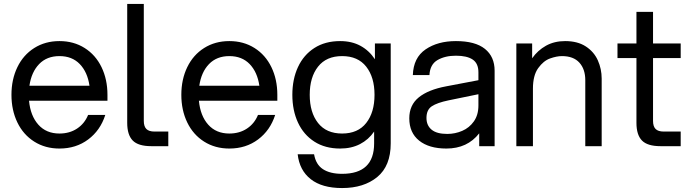

<svg xmlns="http://www.w3.org/2000/svg" viewBox="-20 -740 3494 972"><path d="M38 -260Q38 -338 68 -400Q98 -462 153.5 -497Q209 -532 281 -532Q353 -532 408.5 -497Q464 -462 494 -400Q524 -338 524 -260V-230H127Q134 -154 174 -109Q214 -64 281 -64Q332 -64 370 -89Q408 -114 426 -158H513Q488 -80 426.5 -34Q365 12 281 12Q209 12 153.5 -23Q98 -58 68 -120Q38 -182 38 -260ZM433 -306Q423 -375 384 -415.5Q345 -456 281 -456Q217 -456 178 -415.5Q139 -375 129 -306Z M708 -720V-128Q708 -100 721 -87Q734 -74 762 -74H832V0H746Q680 0 652 -28.5Q624 -57 624 -118V-720Z M898 -260Q898 -338 928 -400Q958 -462 1013.5 -497Q1069 -532 1141 -532Q1213 -532 1268.5 -497Q1324 -462 1354 -400Q1384 -338 1384 -260V-230H987Q994 -154 1034 -109Q1074 -64 1141 -64Q1192 -64 1230 -89Q1268 -114 1286 -158H1373Q1348 -80 1286.5 -34Q1225 12 1141 12Q1069 12 1013.5 -23Q958 -58 928 -120Q898 -182 898 -260ZM1293 -306Q1283 -375 1244 -415.5Q1205 -456 1141 -456Q1077 -456 1038 -415.5Q999 -375 989 -306Z M1487 41H1570Q1579 93 1615 116.5Q1651 140 1712 140Q1874 140 1874 -14V-74Q1846 -33 1802.5 -10.5Q1759 12 1702 12Q1626 12 1571.5 -23Q1517 -58 1488.5 -119.5Q1460 -181 1460 -260Q1460 -339 1488.5 -400.5Q1517 -462 1571.5 -497Q1626 -532 1702 -532Q1761 -532 1805 -508Q1849 -484 1878 -440V-520H1958V-14Q1958 100 1890 156Q1822 212 1712 212Q1610 212 1553 167Q1496 122 1487 41ZM1712 -64Q1792 -64 1834 -117.5Q1876 -171 1876 -260Q1876 -349 1834 -402.5Q1792 -456 1712 -456Q1632 -456 1590 -402.5Q1548 -349 1548 -260Q1548 -171 1590 -117.5Q1632 -64 1712 -64Z M2406 -65Q2346 12 2240 12Q2152 12 2102 -28Q2052 -68 2052 -141Q2052 -208 2100 -247Q2148 -286 2239 -303L2402 -334V-374Q2402 -419 2373 -438.5Q2344 -458 2288 -458Q2233 -458 2195 -436Q2157 -414 2154 -360H2070Q2073 -448 2134.5 -490Q2196 -532 2288 -532Q2386 -532 2435 -492.5Q2484 -453 2484 -382V0H2406ZM2244 -62Q2284 -62 2320 -77.5Q2356 -93 2379 -125.5Q2402 -158 2402 -206V-263L2251 -232Q2193 -220 2166 -202Q2139 -184 2139 -143Q2139 -105 2165 -83.5Q2191 -62 2244 -62Z M2825 -456Q2798 -456 2764.5 -444Q2731 -432 2704.5 -395Q2678 -358 2678 -291V0H2594V-520H2674V-445Q2702 -485 2744 -508.5Q2786 -532 2841 -532Q2904 -532 2945.5 -505Q2987 -478 3006.5 -434.5Q3026 -391 3026 -342V0H2943V-334Q2943 -390 2913 -423Q2883 -456 2825 -456Z M3286 -680V-520H3426V-446H3286V-128Q3286 -100 3299 -87Q3312 -74 3340 -74H3426V0H3324Q3258 0 3230 -28.5Q3202 -57 3202 -118V-446H3106V-520H3202V-680Z"/></svg>

Font: Aspekta 400
Style: Regular
Weight: 400
Designer: Ivo Dolenc
Version: Version 2.000